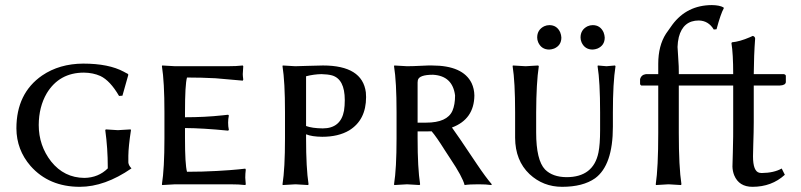

<svg xmlns="http://www.w3.org/2000/svg" viewBox="-20 -718 3122 748"><path d="M399.9 -65.9Q399.9 -140.6 390.1 -210.9L392.1 -213.9Q394 -213.9 439 -210.9Q439 -210.9 488.8 -213.9L490.2 -210.9Q480.5 -147.9 480 -111.3Q480 -100.1 480 -85.9V-85Q481 -73.7 492.2 -62Q388.2 9.8 291 9.8Q170.9 9.8 99.1 -71.3Q44.4 -134.3 43.9 -217.8Q43.9 -354.5 144 -423.8Q211.4 -469.7 304.2 -470.2Q403.8 -470.2 462.4 -438.5Q464.4 -437.5 467.8 -435.5Q475.1 -431.6 478 -430.2L480 -426.8L457 -345.2L443.8 -344.2Q409.2 -403.8 371.1 -421.9Q342.8 -434.6 307.1 -435.1Q210.9 -435.1 162.1 -354.5Q131.3 -301.8 130.9 -231Q130.9 -150.9 179.2 -88.9Q230 -25.4 309.1 -24.9Q363.3 -25.9 399.9 -62Z M662.6 -460H865.7Q901.9 -460 925.8 -462.9L927.7 -460Q925.8 -431.6 925.8 -429.2Q925.8 -422.4 927.7 -408.2L925.8 -403.8Q925.8 -403.8 819.8 -413.1Q765.1 -416 708.5 -416Q700.7 -388.7 700.7 -279.8V-261.2Q777.8 -261.2 846.2 -268.6Q857.9 -270 868.7 -271L871.6 -268.1Q868.7 -253.9 868.7 -240.2Q868.7 -225.6 871.6 -211.9L868.7 -209Q769.5 -218.8 700.7 -219.2V-180.2Q700.7 -77.6 708.5 -48.8Q768.6 -48.8 825.2 -52Q881.8 -55.2 908.7 -58.1L935.5 -61L937.5 -57.1Q935.5 -41 935.5 -25.9Q935.5 -20 936.5 -12.5Q937.5 -4.9 937.5 0L935.5 2.9Q911.1 0 875.5 0H662.6L611.8 2.9L610.8 0Q620.6 -61 620.6 -179.2V-280.8Q620.6 -399.9 610.8 -460L611.8 -462.9Q613.8 -462.9 662.6 -460Z M1172.4 -420.9V-227.1Q1195.8 -218.3 1237.3 -217.8Q1307.6 -217.8 1320.3 -287.1Q1323.2 -305.7 1323.2 -328.1Q1323.2 -409.7 1273.4 -424.3Q1256.8 -428.7 1232.4 -429.2Q1202.6 -428.7 1172.4 -420.9ZM1172.4 -179.2Q1172.4 -63 1182.1 0L1180.2 2.9Q1178.2 2.9 1131.3 0L1081.5 2.9L1080.6 0Q1090.3 -61 1090.3 -179.2V-280.8Q1090.3 -399.9 1080.6 -460L1081.5 -462.9Q1083.5 -462.9 1130.4 -460Q1144 -460 1177.7 -461.4Q1218.8 -462.9 1238.3 -462.9Q1391.6 -462.9 1405.3 -358.4Q1406.2 -349.1 1406.2 -339.8Q1406.2 -250.5 1340.3 -210Q1298.3 -185.1 1235.4 -185.1Q1194.8 -185.5 1172.4 -194.8Z M1752.9 -346.2Q1743.2 -422.4 1667 -426.8Q1612.8 -426.8 1607.9 -405.8Q1606.9 -401.4 1606.9 -397V-240.2H1640.1Q1722.2 -240.2 1742.7 -286.6Q1752.9 -310.5 1752.9 -346.2ZM1661.6 -206.5Q1652.8 -206.1 1644 -206.1H1606.9V-179.2Q1606.9 -63 1616.7 0L1614.7 2.9Q1612.8 2.9 1565.9 0L1516.1 2.9L1515.1 0Q1524.9 -61 1524.9 -179.2V-280.8Q1524.9 -399.9 1515.1 -460L1516.1 -462.9Q1518.1 -462.9 1565.9 -460Q1586.9 -460 1624.5 -461.9Q1651.9 -463.4 1663.1 -462.9Q1783.7 -462.9 1817.4 -394Q1827.6 -372.1 1828.1 -346.2Q1827.1 -253.4 1740.7 -221.2Q1755.4 -202.1 1837.9 -78.6Q1873 -26.4 1896 0L1894 2.9Q1874 0 1844.7 0Q1807.6 0 1790 2.9Q1781.7 -29.3 1734.9 -99.1Q1727.1 -110.4 1712.9 -132.8Q1680.2 -185.1 1661.6 -206.5Z M2367.7 -279.8V-224.1Q2367.7 -74.2 2298.3 -23.4Q2251 9.8 2169.9 9.8Q2096.2 9.8 2043 -39.6Q1987.3 -92.3 1986.8 -181.2V-279.8Q1986.8 -399.9 1977.1 -460L1978 -462.9Q1980 -462.9 2027.8 -460L2076.7 -462.9L2079.1 -460Q2069.3 -395.5 2068.8 -279.8V-202.1Q2068.8 -93.8 2103.5 -57.6Q2132.8 -28.3 2187 -27.8Q2292 -27.8 2311.5 -124Q2317.9 -155.3 2317.9 -210.9V-279.8Q2317.9 -399.9 2308.1 -460L2309.1 -462.9Q2310.1 -462.9 2342.8 -460L2376 -462.9L2377.9 -460Q2367.7 -395.5 2367.7 -279.8ZM2072.8 -571.8Q2072.8 -602.1 2100.1 -615.7Q2109.9 -620.1 2120.1 -620.1Q2149.9 -620.1 2162.6 -591.8Q2166.5 -581.5 2167 -571.8Q2167 -541 2138.7 -528.8Q2129.4 -525.4 2120.1 -524.9Q2089.4 -524.9 2076.7 -553.2Q2072.8 -562.5 2072.8 -571.8ZM2241.7 -571.8Q2241.7 -602.1 2269 -615.7Q2278.8 -620.1 2289.1 -620.1Q2318.8 -620.1 2331.5 -591.8Q2335.4 -581.5 2335.9 -571.8Q2335.9 -541 2307.6 -528.8Q2298.3 -525.4 2289.1 -524.9Q2258.3 -524.9 2245.6 -553.2Q2241.7 -562.5 2241.7 -571.8Z M2599.6 -622.1Q2656.2 -697.8 2753.4 -698.2Q2783.7 -697.8 2798.8 -689L2799.8 -686Q2787.6 -664.1 2771.5 -604L2760.7 -603Q2740.2 -637.2 2702.6 -638.2Q2641.1 -638.2 2624.5 -573.2Q2620.1 -554.7 2619.6 -535.2Q2619.6 -526.9 2622.1 -494.6Q2625 -453.1 2624.5 -439V-429.2H2672.9H2732.4H2836.4Q2836.4 -508.8 2829.6 -549.8L2831.5 -553.2Q2861.3 -555.7 2901.9 -573.2Q2908.2 -576.2 2912.6 -578.1Q2920.9 -576.2 2921.9 -567.9Q2917 -502 2916.5 -429.2H3033.7Q3040.5 -427.7 3041.5 -422.9V-397.9Q3040 -385.7 3017.6 -384.8H2916.5V-242.2Q2916.5 -207 2914.6 -153.3Q2913.6 -121.1 2913.6 -108.9Q2913.6 -50.3 2938.5 -44.9Q2942.9 -43.9 2946.8 -43.9Q2995.1 -44.4 3025.4 -61.5L3037.6 -37.1Q2986.3 9.8 2911.6 9.8Q2858.9 9.8 2840.3 -35.2Q2834 -51.3 2833.5 -68.8Q2833.5 -81.1 2835 -124Q2836.9 -196.3 2836.4 -231V-384.8H2717.8H2673.8H2624.5V-200.2Q2624.5 -66.9 2634.8 0L2632.8 2.9Q2630.9 2.9 2584.5 0L2535.6 2.9L2534.7 0Q2544.4 -64 2544.4 -200.2V-384.8H2478.5Q2474.1 -386.7 2473.6 -391.1V-409.2Q2478 -426.8 2496.6 -429.2H2544.4V-469.2Q2544.4 -540 2574.7 -586.9Q2583 -599.1 2599.6 -622.1Z"/></svg>

Font: Linux Biolinum Capitals O
Style: Small Caps
Weight: 400
Designer: Philipp H. Poll
Foundry: Philipp H. Poll
Version: Version 1.0.4